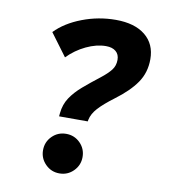

<svg xmlns="http://www.w3.org/2000/svg" viewBox="-81 -772 747 850"><g transform="rotate(10 293.0 -346.5)"><path d="M197.8 -238.8 199.2 -253.4Q203.1 -293 223.1 -323.2Q243.2 -353.5 275.9 -381.6Q308.6 -409.7 349.6 -441.4Q378.4 -463.9 393.8 -483.4Q409.2 -502.9 409.2 -529.8Q409.2 -554.2 393.3 -567.6Q377.4 -581.1 349.1 -581.1Q306.2 -581.1 260 -559.1Q213.9 -537.1 178.2 -500.5L103.5 -601.1Q148.4 -647.5 221.2 -675.3Q293.9 -703.1 371.6 -703.1Q456.5 -703.1 504.2 -664.6Q551.8 -626 551.8 -557.6Q551.8 -497.6 520.3 -451.9Q488.8 -406.2 427.2 -360.4Q380.9 -325.7 357.2 -299.6Q333.5 -273.4 328.1 -246.6L326.7 -238.8ZM242.7 9.8Q205.6 9.8 179.7 -16.4Q153.8 -42.5 153.8 -79.1Q153.8 -116.2 179.7 -142.1Q205.6 -168 242.7 -168Q279.8 -168 305.7 -142.1Q331.5 -116.2 331.5 -79.1Q331.5 -42.5 305.7 -16.4Q279.8 9.8 242.7 9.8Z"/></g></svg>

Font: Cascadia Code PL
Style: Bold Italic
Weight: 700
Italic angle: -10°
Monospace: yes
Designer: Aaron Bell
Foundry: Saja Typeworks
Version: Version 2404.023; ttfautohint (v1.8.4)